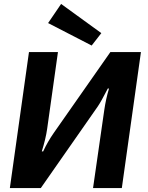

<svg xmlns="http://www.w3.org/2000/svg" viewBox="-20 -954 750 974"><path d="M494 -786 445 -723 224 -837 290 -934ZM598 0H452L509 -396Q517 -452 533 -505H527Q492 -437 476 -414L187 0H30L127 -690H274L219 -299Q212 -250 192 -186H199Q221 -234 253 -280L540 -690H695Z"/></svg>

Font: Exo 2.0
Style: Bold Italic
Weight: 700
Italic angle: -8°
Designer: Natanael Gama
Version: Version 1.001;PS 001.001;hotconv 1.0.70;makeotf.lib2.5.58329